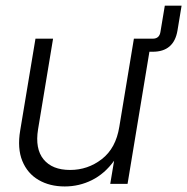

<svg xmlns="http://www.w3.org/2000/svg" viewBox="-20 -653 665 682"><path d="M210 9.3Q156.7 9.3 117.2 -13.7Q77.6 -36.6 59.3 -81.3Q41 -126 51.8 -189.9L106 -515.6H168.5L115.2 -193.8Q104 -124.5 134.8 -86.9Q165.5 -49.3 229 -49.3Q292 -49.3 341.8 -87.9Q391.6 -126.5 403.8 -202.6L455.6 -515.6H522.5Q545.9 -515.6 549.8 -539.1L565.4 -632.8H625L610.4 -544.4Q597.7 -469.2 522.5 -469.2H510.7L433.1 0H371.6L385.3 -82Q351.6 -35.6 306.4 -13.2Q261.2 9.3 210 9.3Z"/></svg>

Font: Inter Display Light
Style: Italic
Weight: 300
Italic angle: -9.39999°
Designer: Rasmus Andersson
Foundry: rsms
Version: Version 4.000;git-a52131595